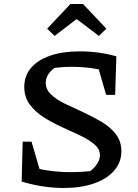

<svg xmlns="http://www.w3.org/2000/svg" viewBox="-20 -926 686 957"><path d="M297 11Q247 11 194 3Q141 -5 88 -21L134 -95Q180 -81 230.5 -74.5Q281 -68 333 -68Q364 -68 395 -70Q426 -72 458 -77L415 -65Q431 -72 445 -86Q459 -100 468.5 -117Q478 -134 478 -153Q478 -183 450.5 -206.5Q423 -230 380 -250.5Q337 -271 289 -292.5Q241 -314 198 -341.5Q155 -369 128 -405.5Q101 -442 101 -493Q101 -548 134.5 -587.5Q168 -627 230 -648.5Q292 -670 376 -670Q423 -670 469.5 -664Q516 -658 560 -645L529 -568Q483 -580 434.5 -586.5Q386 -593 336 -593Q305 -593 275 -590Q245 -587 215 -582L263 -595Q238 -580 223 -559Q208 -538 208 -513Q208 -480 235 -454.5Q262 -429 305 -408.5Q348 -388 396 -366Q444 -344 487.5 -318Q531 -292 558 -256.5Q585 -221 585 -172Q585 -117 549 -75.5Q513 -34 448 -11.5Q383 11 297 11ZM196 -19 88 -21 93 -220H137ZM509 -453 453 -647 560 -645 554 -453ZM394 -906 510 -783 473 -747 362 -831 252 -747 215 -783 331 -906Z"/></svg>

Font: Piazzolla Thin SemiBold
Style: Regular
Weight: 600
Version: Version 2.005